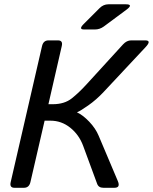

<svg xmlns="http://www.w3.org/2000/svg" viewBox="-20 -892 726 912"><path d="M48.8 0Q24.4 0 30.8 -26.9L179.7 -673.3Q186 -700.2 210.4 -700.2H255.4Q279.8 -700.2 273.4 -673.3L210 -397H230.5Q286.1 -397 321 -424.8Q356 -452.6 394.5 -495.1L564.5 -681.2Q582 -700.2 603 -700.2H669.9Q701.7 -700.2 671.4 -668L472.2 -455.1Q437.5 -418 398.7 -390.9Q359.9 -363.8 346.2 -358.9L345.7 -358.4Q373.5 -345.7 403.8 -314Q434.1 -282.2 448.7 -247.1L539.6 -32.2Q553.2 0 523.4 0H471.2Q448.2 0 441.4 -19L375 -199.2Q355.5 -252 313.7 -285.4Q272 -318.8 219.7 -318.8H191.9L124.5 -26.9Q118.2 0 93.8 0ZM379.4 -752Q351.6 -752 377.4 -777.8L453.1 -853.5Q471.2 -871.6 495.1 -871.6H577.6Q615.2 -871.6 581.1 -846.2L473.1 -766.1Q453.6 -752 431.2 -752Z"/></svg>

Font: Istok Web
Style: BoldItalic
Weight: 700
Italic angle: -13°
Designer: Andrey V. Panov
Foundry: Andrey V. Panov
Version: Version 1.0.2g